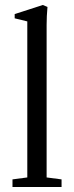

<svg xmlns="http://www.w3.org/2000/svg" viewBox="-20 -746 295 766"><path d="M29.8 0V-30.3L88.9 -38.1V-660.6L38.6 -672.9V-689.9L150.9 -726.1L169.4 -718.3Q166 -681.6 166 -646.5V-38.1L225.6 -30.3V0Z"/></svg>

Font: Elstob 10pt
Style: Regular
Weight: 400
Designer: Peter S. Baker
Version: Version 1.015